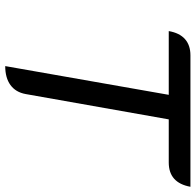

<svg xmlns="http://www.w3.org/2000/svg" viewBox="-27 -713 749 735"><g transform="rotate(90 347.5 -345.5)"><path d="M343 -617H99Q106 -658 129.5 -679Q153 -700 192 -700H695Q680 -617 602 -617H437L340 -69Q333 -31 305.5 -11Q278 9 233 9Z"/></g></svg>

Font: K2D
Style: Italic
Weight: 400
Italic angle: -10°
Designer: Katatrad Aksorn Co.,Ltd.
Foundry: Cadson Demak Co.,Ltd.
Version: Version 1.000; ttfautohint (v1.6)